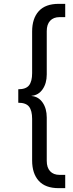

<svg xmlns="http://www.w3.org/2000/svg" viewBox="-20 -810 378 998"><path d="M285 168Q216 168 181.5 130Q147 92 147 24V-192Q147 -235 131 -255.5Q115 -276 75 -276V-346Q115 -346 131 -366.5Q147 -387 147 -430V-646Q147 -714 181.5 -752Q216 -790 285 -790H319V-721H290Q258 -721 240.5 -702Q223 -683 223 -648V-423Q223 -377 201.5 -346Q180 -315 144 -312V-311Q180 -308 201.5 -277Q223 -246 223 -199V26Q223 61 240.5 80Q258 99 290 99H319V168Z"/></svg>

Font: CBA Beacon Sans
Style: Regular
Weight: 400
Designer: Wei Huang
Foundry: Wei Huang
Version: Version 1.002